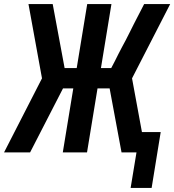

<svg xmlns="http://www.w3.org/2000/svg" viewBox="-27 -755 863 951"><path d="M620 176 649 0H575L516 -317H456L404 0H284L336 -317H285L122 0H-7L181 -367L114 -735H234L293 -418H353L405 -735H525L473 -418H524Q533 -435 542 -452.5Q551 -470 559.5 -487.5Q568 -505 577.5 -522Q587 -539 596 -556.5Q605 -574 616 -596Q627 -618 636 -636Q645 -654 653 -669Q661 -684 667 -696L687 -735H816L627 -367L676 -101H769L724 176Z"/></svg>

Font: Iosevka Aile Oblique
Style: Bold
Weight: 700
Italic angle: -9°
Designer: Belleve Invis
Foundry: Belleve Invis
Version: Version 31.1.0; ttfautohint (v1.8.4)